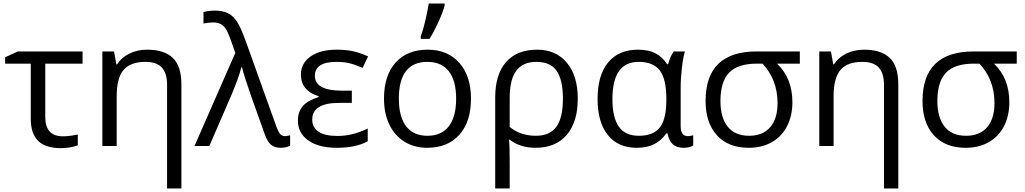

<svg xmlns="http://www.w3.org/2000/svg" viewBox="-20 -826 5795 1086"><path d="M447 -535V-466H236V-164Q236 -55 336 -55Q359 -55 383 -58.5Q407 -62 420 -65V-4Q403 3 376 7.5Q349 12 325 12Q237 12 195.5 -29.5Q154 -71 154 -154V-466H9V-502L81 -535Z M925 240V-346Q925 -412 895.5 -444Q866 -476 802 -476Q718 -476 679 -430.5Q640 -385 640 -281V0H559V-535H625L638 -462H642Q667 -501 712 -523Q757 -545 812 -545Q909 -545 957.5 -498.5Q1006 -452 1006 -349V240Z M1080 0 1311 -527 1283 -606Q1268 -647 1256 -664.5Q1244 -682 1227.5 -690.5Q1211 -699 1187 -699Q1159 -699 1131 -693V-758Q1164 -766 1195 -766Q1239 -766 1268.5 -751.5Q1298 -737 1319.5 -705Q1341 -673 1368 -599L1545 -105Q1554 -81 1564.5 -68.5Q1575 -56 1592 -56Q1605 -56 1621 -61V-2Q1598 10 1568 10Q1532 10 1511.5 -8.5Q1491 -27 1477 -68L1401 -281Q1360 -398 1349 -445H1345Q1331 -388 1288 -286L1164 0Z M1970 -313V-244H1898Q1746 -244 1746 -149Q1746 -105 1782 -81Q1818 -57 1889 -57Q1930 -57 1970.5 -66.5Q2011 -76 2060 -99V-27Q1993 10 1885 10Q1783 10 1724 -31.5Q1665 -73 1665 -145Q1665 -193 1692 -225Q1719 -257 1782 -277V-282Q1734 -296 1708 -327Q1682 -358 1682 -403Q1682 -468 1736.5 -506.5Q1791 -545 1885 -545Q1933 -545 1973 -537Q2013 -529 2062 -507L2031 -442Q1985 -462 1953.5 -469Q1922 -476 1883 -476Q1761 -476 1761 -397Q1761 -313 1916 -313Z M2644 -268Q2644 -137 2578 -63.5Q2512 10 2396 10Q2324 10 2268.5 -24Q2213 -58 2182.5 -121Q2152 -184 2152 -268Q2152 -399 2217.5 -472Q2283 -545 2399 -545Q2512 -545 2578 -470.5Q2644 -396 2644 -268ZM2236 -268Q2236 -166 2277 -112Q2318 -58 2398 -58Q2477 -58 2518.5 -111.5Q2560 -165 2560 -268Q2560 -370 2518.5 -423Q2477 -476 2397 -476Q2317 -476 2276.5 -424Q2236 -372 2236 -268ZM2360 -620Q2373 -655 2386 -710.5Q2399 -766 2405 -806H2495V-795Q2486 -759 2459.5 -701Q2433 -643 2409 -606H2360Z M3248 -268Q3248 -136 3185.5 -63Q3123 10 3009 10Q2922 10 2863 -36H2859Q2863 -6 2863 97V240H2781V-275Q2781 -405 2842.5 -475Q2904 -545 3018 -545Q3125 -545 3186.5 -471Q3248 -397 3248 -268ZM3014 -476Q2937 -476 2900 -425.5Q2863 -375 2863 -273V-108Q2923 -58 3012 -58Q3090 -58 3127 -109Q3164 -160 3164 -268Q3164 -373 3129 -424.5Q3094 -476 3014 -476Z M3593 -58Q3676 -58 3712.5 -105.5Q3749 -153 3749 -260V-267Q3749 -379 3712 -427.5Q3675 -476 3592 -476Q3444 -476 3444 -265Q3444 -162 3480 -110Q3516 -58 3593 -58ZM3581 10Q3476 10 3418 -62.5Q3360 -135 3360 -266Q3360 -400 3419.5 -472.5Q3479 -545 3589 -545Q3648 -545 3687.5 -524.5Q3727 -504 3753 -463H3759Q3771 -508 3791 -535H3854Q3844 -503 3837 -443Q3830 -383 3830 -326V-112Q3830 -56 3871 -56Q3885 -56 3901 -61V-3Q3879 10 3847 10Q3807 10 3785.5 -10Q3764 -30 3755 -72H3749Q3720 -30 3679 -10Q3638 10 3581 10Z M4462 -248Q4462 -171 4432 -112.5Q4402 -54 4346 -22Q4290 10 4215 10Q4100 10 4035.5 -60.5Q3971 -131 3971 -255Q3971 -535 4260 -535H4504V-466H4375Q4462 -384 4462 -248ZM4055 -255Q4055 -160 4096.5 -109Q4138 -58 4217 -58Q4294 -58 4336 -106Q4378 -154 4378 -243Q4378 -375 4293 -466H4261Q4153 -466 4104 -415Q4055 -364 4055 -255Z M4980 240V-346Q4980 -412 4950.5 -444Q4921 -476 4857 -476Q4773 -476 4734 -430.5Q4695 -385 4695 -281V0H4614V-535H4680L4693 -462H4697Q4722 -501 4767 -523Q4812 -545 4867 -545Q4964 -545 5012.5 -498.5Q5061 -452 5061 -349V240Z M5689 -248Q5689 -171 5659 -112.5Q5629 -54 5573 -22Q5517 10 5442 10Q5327 10 5262.5 -60.5Q5198 -131 5198 -255Q5198 -535 5487 -535H5731V-466H5602Q5689 -384 5689 -248ZM5282 -255Q5282 -160 5323.5 -109Q5365 -58 5444 -58Q5521 -58 5563 -106Q5605 -154 5605 -243Q5605 -375 5520 -466H5488Q5380 -466 5331 -415Q5282 -364 5282 -255Z"/></svg>

Font: Stephens Clock
Style: Regular
Weight: 400
Designer: Peter Wiegel (catfonts.de) with slight modifications by DT1.org
Version: Version 0.9.1